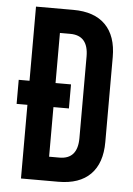

<svg xmlns="http://www.w3.org/2000/svg" viewBox="-51 -739 541 779"><g transform="rotate(5 219.0 -350.0)"><path d="M64 -700H216Q302 -700 347 -654.5Q392 -609 392 -523V-177Q392 -91 347 -45.5Q302 0 216 0H64V-300H20V-398H64ZM170 -602V-398H233V-300H170V-98H212Q286 -98 286 -184V-516Q286 -602 212 -602Z"/></g></svg>

Font: Bebas Kai
Style: Regular
Weight: 400
Designer: Ryoichi Tsunekawa
Foundry: Dharma Type
Version: Version 1.001;PS 001.001;hotconv 1.0.70;makeotf.lib2.5.58329